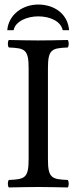

<svg xmlns="http://www.w3.org/2000/svg" viewBox="-20 -823 337 845"><path d="M191 -122V-523C191 -606 208 -611 278 -614C284 -620 284 -641 278 -647C234 -646 187 -645 148 -645C115 -645 66 -646 19 -647C13 -641 13 -620 19 -614C89 -611 106 -606 106 -523V-122C106 -39 89 -34 19 -31C13 -25 13 -4 19 2C64 1 113 0 149 0C185 0 233 1 278 2C284 -4 284 -25 278 -31C208 -34 191 -39 191 -122ZM12 -690H40C47 -729 99 -751 148 -751C201 -751 248 -729 256 -690H284C279 -760 221 -803 148 -803C82 -803 18 -761 12 -690Z"/></svg>

Font: Libertinus Math
Style: Regular
Weight: 400
Designer: Philipp H. Poll, Khaled Hosny
Foundry: Caleb Maclennan
Version: Version 7.050;RELEASE